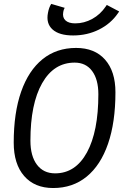

<svg xmlns="http://www.w3.org/2000/svg" viewBox="-20 -947 626 977"><path d="M250.5 9.8Q156.2 9.8 103 -51.3Q49.8 -112.3 49.8 -221.2Q49.8 -372.6 87.6 -480.5Q125.5 -588.4 196.5 -645.8Q267.6 -703.1 367.2 -703.1Q461.9 -703.1 514.6 -643.6Q567.4 -584 567.4 -477.5Q567.4 -324.7 529.8 -215.6Q492.2 -106.4 421.1 -48.3Q350.1 9.8 250.5 9.8ZM260.3 -64.9Q364.3 -64.9 422.4 -171.4Q480.5 -277.8 480.5 -467.3Q480.5 -543 448.7 -585.7Q417 -628.4 359.9 -628.4Q253.9 -628.4 194.3 -523.4Q134.8 -418.5 134.8 -231.4Q134.8 -152.8 168 -108.9Q201.2 -64.9 260.3 -64.9ZM352.1 -766.6Q281.2 -766.6 247.3 -797.1Q213.4 -827.6 224.1 -881.8Q229 -909.2 240.7 -927.2L309.1 -907.2Q303.2 -896.5 301.8 -885.7Q296.9 -858.4 313 -843.3Q329.1 -828.1 362.8 -828.1Q408.2 -828.1 449.5 -850.8Q490.7 -873.5 518.1 -914.1L523.4 -921.9L586.4 -888.7L580.1 -879.4Q543.5 -826.2 483.4 -796.4Q423.3 -766.6 352.1 -766.6Z"/></svg>

Font: Cascadia Code NF SemiLight
Style: Italic
Weight: 350
Italic angle: -10°
Monospace: yes
Designer: Aaron Bell
Foundry: Saja Typeworks
Version: Version 2404.023; ttfautohint (v1.8.4)